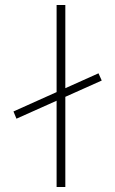

<svg xmlns="http://www.w3.org/2000/svg" viewBox="-20 -750 462 770"><path d="M46 -274 34 -303 375 -456 388 -427ZM207 0V-730H242V0Z"/></svg>

Font: M PLUS 1 ExtraLight
Style: Regular
Weight: 250
Version: Version 1.001